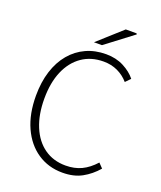

<svg xmlns="http://www.w3.org/2000/svg" viewBox="-153 -930 870 1038"><g transform="rotate(20 282.0 -410.5)"><path d="M331 12Q250 12 187.5 -30Q125 -72 90 -149Q55 -226 55 -331Q55 -409 75 -472Q95 -535 132.5 -579.5Q170 -624 221.5 -647.5Q273 -671 336 -671Q393 -671 437.5 -648Q482 -625 508 -592L481 -564Q454 -595 417.5 -612Q381 -629 337 -629Q265 -629 212.5 -592.5Q160 -556 131.5 -489.5Q103 -423 103 -331Q103 -240 131 -172Q159 -104 211 -67Q263 -30 334 -30Q385 -30 425 -49Q465 -68 501 -108L526 -82Q489 -39 442.5 -13.5Q396 12 331 12ZM251 -709 389 -833H451L454 -828L297 -709Z"/></g></svg>

Font: Source Sans 3 Light
Style: Regular
Weight: 300
Designer: Paul D. Hunt
Foundry: Adobe
Version: Version 3.052;hotconv 1.1.0;makeotfexe 2.6.0